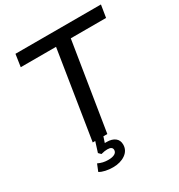

<svg xmlns="http://www.w3.org/2000/svg" viewBox="-207 -842 1093 1173"><g transform="rotate(-30 340.0 -255.5)"><path d="M215 0 313 -618H64L77 -705H680L666 -618H417L318 0ZM247 194Q220 194 195 188.5Q170 183 154 173L174 124Q191 132 207.5 136Q224 140 246 140Q274 140 290 131Q306 122 306 105Q306 81 271 81Q261 81 251 82.5Q241 84 226 88L210 72L239 -20H297L277 40Q285 40 291 40Q327 40 348.5 56.5Q370 73 370 104Q370 145 335 169.5Q300 194 247 194Z"/></g></svg>

Font: Nunito Sans SemiBold
Style: Italic
Weight: 600
Italic angle: -9°
Designer: Vernon Adams
Foundry: Vernon Adams
Version: Version 3.006; ttfautohint (v1.8.3)